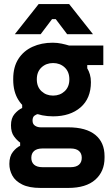

<svg xmlns="http://www.w3.org/2000/svg" viewBox="-20 -720 544 944"><path d="M179 204Q123 204 89 187Q55 170 40.5 143Q26 116 26 86Q26 48 44 26Q62 4 79 -3V-19Q63 -30 48.5 -50Q34 -70 34 -104Q34 -139 51.5 -159.5Q69 -180 89 -189V-205L169 -160Q158 -158 149 -151Q140 -144 140 -127Q140 -110 152 -102Q164 -94 180 -94H315Q403 -94 448.5 -57Q494 -20 494 48V56Q494 123 448.5 163.5Q403 204 315 204ZM327 102Q354 102 368 90Q382 78 382 56Q382 34 368 22Q354 10 327 10H189Q162 10 148 22Q134 34 134 56Q134 78 148 90Q162 102 189 102ZM321 -330Q321 -367 298 -388.5Q275 -410 241 -410Q207 -410 184 -388.5Q161 -367 161 -330Q161 -293 184 -271.5Q207 -250 241 -250Q275 -250 298 -271.5Q321 -293 321 -330ZM45 -328V-332Q45 -391 70.5 -430.5Q96 -470 140 -490Q184 -510 239 -510Q262 -510 283 -505.5Q304 -501 320 -496H488V-400H409V-384Q417 -371 422 -354Q427 -337 427 -316Q427 -236 376 -192Q325 -148 241 -148Q185 -148 140.5 -168Q96 -188 70.5 -228.5Q45 -269 45 -328ZM53 -552 170 -700H320L437 -552H310L254 -626H236L180 -552Z"/></svg>

Font: Space Grotesk Frontify
Style: Bold
Weight: 700
Designer: Florian Karsten
Version: Version 2.000